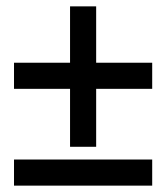

<svg xmlns="http://www.w3.org/2000/svg" viewBox="-20 -528 524 603"><path d="M24 -27V55H458V-27ZM24 -249H200V-67H282V-249H458V-331H282V-508H200V-331H24Z"/></svg>

Font: Charger Pro
Style: BdNar
Weight: 700
Designer: Jasper
Foundry: Cannot Into Space Fonts
Version: Version 1.09